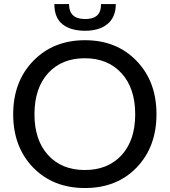

<svg xmlns="http://www.w3.org/2000/svg" viewBox="-20 -925 841 952"><path d="M218.3 -156.2Q286.1 -82 400.4 -82Q514.6 -82 582.5 -155.3Q650.4 -229 650.4 -358.4Q650.4 -487.8 582.5 -562Q514.6 -636.2 400.4 -636.2Q286.1 -636.2 218.8 -562.5Q151.4 -488.8 150.9 -359.9Q150.4 -231 218.3 -156.2ZM401.4 7.3Q242.7 7.3 144 -94.7Q45.4 -196.8 45.4 -358.4Q45.4 -520 144.5 -622.6Q244.1 -725.6 401.4 -725.6Q558.6 -725.6 657.2 -623Q755.9 -521 755.9 -358.9Q755.9 -196.8 657.7 -94.7Q559.6 7.3 401.4 7.3ZM249.5 -904.8H322.3Q322.3 -830.6 401.9 -830.6Q463.9 -830.6 477.1 -873.5Q481 -887.7 481 -904.8H554.2Q554.2 -840.8 513.7 -806.6Q473.1 -772.5 401.9 -772.5Q330.6 -772.5 290 -804.7Q249.5 -836.9 249.5 -904.8Z"/></svg>

Font: Lato-Medium
Style: Regular
Weight: 500
Designer: Lukasz Dziedzic
Foundry: tyPoland Lukasz Dziedzic
Version: Version 2.006; 2014-01-15